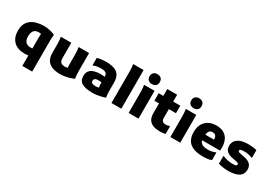

<svg xmlns="http://www.w3.org/2000/svg" viewBox="27 -1938 4595 3271"><g transform="rotate(30 2324.0 -303.0)"><path d="M408 212V-72L443 3Q431 4 401 8Q371 12 339 12Q196 12 119 -63Q42 -138 42 -276Q42 -355 70 -410Q98 -465 146 -498.5Q194 -532 256 -547.5Q318 -563 384 -563Q458 -563 514 -548.5Q570 -534 606 -517L610 -509Q606 -491 604.5 -461.5Q603 -432 602.5 -401.5Q602 -371 602 -351V212ZM408 -91V-347Q408 -383 410.5 -411Q413 -439 422 -454L442 -403Q433 -410 414.5 -417.5Q396 -425 368 -425Q298 -425 269 -384Q240 -343 240 -276Q240 -200 274.5 -164.5Q309 -129 371 -129Q390 -129 409 -132Q428 -135 447 -139Z M1024 12Q971 12 920.5 1Q870 -10 829 -37.5Q788 -65 764 -114.5Q740 -164 740 -241V-382Q740 -402 739 -432.5Q738 -463 735.5 -492Q733 -521 729 -539L732 -547H934V-246Q934 -203 947 -180Q960 -157 983.5 -148Q1007 -139 1037 -139Q1065 -139 1088.5 -146Q1112 -153 1131 -159L1104 -117Q1098 -133 1094 -158Q1090 -183 1090 -222V-382Q1090 -402 1089 -432.5Q1088 -463 1085.5 -492Q1083 -521 1078 -539L1082 -547H1284V-213Q1284 -193 1285 -162Q1286 -131 1288.5 -100.5Q1291 -70 1295 -52L1292 -44Q1257 -29 1214 -16.5Q1171 -4 1122.5 4Q1074 12 1024 12Z M1667 12Q1532 12 1462.5 -27Q1393 -66 1393 -163Q1393 -225 1424 -263Q1455 -301 1509.5 -318Q1564 -335 1632 -335Q1661 -335 1687 -332.5Q1713 -330 1738 -324V-215Q1726 -219 1704.5 -222Q1683 -225 1662 -225Q1614 -225 1592 -211.5Q1570 -198 1570 -167Q1570 -136 1593 -124Q1616 -112 1657 -112Q1687 -112 1714 -118Q1741 -124 1759 -142L1737 -88Q1730 -106 1725.5 -119.5Q1721 -133 1719 -148.5Q1717 -164 1716.5 -186Q1716 -208 1716 -243V-331Q1716 -368 1702 -387.5Q1688 -407 1661 -414.5Q1634 -422 1594 -422Q1550 -422 1512 -415Q1474 -408 1450 -396H1438V-541Q1474 -551 1519 -557Q1564 -563 1616 -563Q1680 -563 1732.5 -552Q1785 -541 1823.5 -514Q1862 -487 1882.5 -439.5Q1903 -392 1903 -318V-200Q1903 -178 1904 -147.5Q1905 -117 1907 -87Q1909 -57 1914 -39L1911 -31Q1875 -19 1836 -9Q1797 1 1754.5 6.5Q1712 12 1667 12Z M2039 0V-595Q2039 -615 2038.5 -645Q2038 -675 2035.5 -704.5Q2033 -734 2028 -752L2032 -760H2233V0Z M2474 -623Q2430 -623 2401.5 -648Q2373 -673 2373 -720Q2373 -768 2401.5 -793Q2430 -818 2474 -818Q2519 -818 2547 -793Q2575 -768 2575 -720Q2575 -673 2547 -648Q2519 -623 2474 -623ZM2377 0V-382Q2377 -402 2376 -432.5Q2375 -463 2373 -492Q2371 -521 2366 -539L2369 -547H2571V0Z M2997 8Q2923 8 2866 -11Q2809 -30 2776.5 -77.5Q2744 -125 2744 -209V-682H2938V-224Q2938 -180 2960 -161.5Q2982 -143 3028 -143Q3046 -143 3062 -147.5Q3078 -152 3090 -156H3102V-5Q3079 1 3055 4.5Q3031 8 2997 8ZM2653 -399V-547H3078V-399Z M3295 -623Q3251 -623 3222.5 -648Q3194 -673 3194 -720Q3194 -768 3222.5 -793Q3251 -818 3295 -818Q3340 -818 3368 -793Q3396 -768 3396 -720Q3396 -673 3368 -648Q3340 -623 3295 -623ZM3198 0V-382Q3198 -402 3197 -432.5Q3196 -463 3194 -492Q3192 -521 3187 -539L3190 -547H3392V0Z M3836 11Q3763 11 3701 -4Q3639 -19 3593.5 -52Q3548 -85 3523.5 -140.5Q3499 -196 3499 -276Q3499 -367 3534 -431Q3569 -495 3633 -529Q3697 -563 3785 -563Q3880 -563 3940 -523.5Q4000 -484 4026.5 -415.5Q4053 -347 4049 -261L4047 -223H3617V-333H3864V-338Q3864 -382 3844 -407Q3824 -432 3781 -432Q3753 -432 3733 -419Q3713 -406 3703 -375.5Q3693 -345 3693 -294V-255Q3693 -208 3713.5 -181.5Q3734 -155 3770 -144Q3806 -133 3854 -133Q3900 -133 3938.5 -141.5Q3977 -150 3998 -162H4009V-13Q3978 -1 3936 5Q3894 11 3836 11Z M4142 -173H4150Q4186 -157 4238 -145Q4290 -133 4342 -133Q4364 -133 4379.5 -134.5Q4395 -136 4405 -139.5Q4415 -143 4420 -150Q4425 -157 4425 -168Q4425 -187 4409 -193.5Q4393 -200 4348 -208L4303 -216Q4228 -230 4183.5 -265.5Q4139 -301 4139 -374Q4139 -428 4168 -470Q4197 -512 4258.5 -535.5Q4320 -559 4416 -559Q4463 -559 4500 -554.5Q4537 -550 4579 -539V-387H4571Q4528 -405 4487 -411.5Q4446 -418 4412 -418Q4371 -418 4348 -410Q4325 -402 4325 -383Q4325 -366 4343.5 -359.5Q4362 -353 4399 -346L4444 -338Q4492 -330 4530.5 -312Q4569 -294 4592 -261.5Q4615 -229 4615 -176Q4615 -83 4544 -37.5Q4473 8 4332 8Q4286 8 4234.5 0Q4183 -8 4142 -20Z"/></g></svg>

Font: Kufam ExtraBold
Style: Regular
Weight: 800
Designer: Wael Morcos, Artur Schmal
Foundry: Original Type
Version: Version 1.300; ttfautohint (v1.8.3)